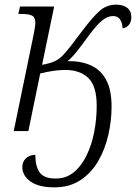

<svg xmlns="http://www.w3.org/2000/svg" viewBox="-20 -564 585 826"><path d="M214 242Q147 242 111.5 217Q76 192 76 154Q76 133 90.5 118Q105 103 132 102Q132 151 150.5 177.5Q169 204 218 204Q262 205 295.5 178.5Q329 152 351.5 106.5Q374 61 385 5Q396 -51 396 -109Q396 -194 360 -228.5Q324 -263 261 -263Q234 -263 208 -259Q182 -255 153 -248L102 0H39L123 -407Q126 -422 129 -439Q132 -456 132 -465Q132 -490 117.5 -497Q103 -504 74 -504H59L66 -536H213L161 -285Q194 -291 214 -300Q234 -309 249.5 -325Q265 -341 286 -368L336 -434Q379 -491 409 -517.5Q439 -544 480 -544Q509 -544 527 -530.5Q545 -517 545 -490Q545 -469 534 -456.5Q523 -444 507 -442Q507 -464 497 -479.5Q487 -495 467 -495Q443 -495 419.5 -476Q396 -457 362 -411Q333 -371 312 -344.5Q291 -318 271 -301Q328 -302 370.5 -283Q413 -264 436.5 -221Q460 -178 460 -105Q460 -45 446 16.5Q432 78 402.5 129Q373 180 326 211Q279 242 214 242Z"/></svg>

Font: Noto Serif SemiCondensed Light
Style: Italic
Weight: 300
Width: 4
Italic angle: -12°
Designer: Monotype Design Team
Foundry: Monotype Imaging Inc.
Version: Version 2.013; ttfautohint (v1.8.4.7-5d5b)